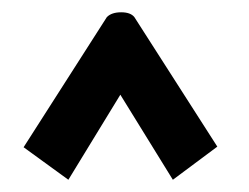

<svg xmlns="http://www.w3.org/2000/svg" viewBox="-20 -712 408 314"><path d="M199.7 -684.1 335.4 -472.2 262.7 -418 176.8 -557.1 91.8 -418 18.6 -471.2 154.8 -684.1Q162.6 -691.9 178.2 -691.9Q193.4 -691.9 199.7 -684.1Z"/></svg>

Font: Bayon
Style: Regular
Weight: 400
Designer: Danh Hong
Version: Version 8.001; ttfautohint (v1.8.3)